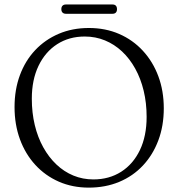

<svg xmlns="http://www.w3.org/2000/svg" viewBox="-20 -842 816 878"><path d="M386.5 -714Q462 -714 524.8 -686.8Q587.5 -659.5 633.2 -610Q679 -560.5 704 -493.5Q729 -426.5 729 -346.5Q729 -266.5 704 -200Q679 -133.5 633.5 -85Q588 -36.5 525 -10.2Q462 16 386 16Q311.5 16 249.2 -11.2Q187 -38.5 141.5 -88Q96 -137.5 71.2 -205Q46.5 -272.5 46.5 -352.5Q46.5 -432 71 -498.2Q95.5 -564.5 141 -612.8Q186.5 -661 248.8 -687.5Q311 -714 386.5 -714ZM650.5 -307.5Q650.5 -371 637 -427Q623.5 -483 598.2 -528.5Q573 -574 538 -606.8Q503 -639.5 460 -657.2Q417 -675 367.5 -675Q296 -675 241.5 -640Q187 -605 156.2 -541Q125.5 -477 125.5 -390.5Q125.5 -326.5 139 -270.2Q152.5 -214 177.8 -168.5Q203 -123 237.8 -90Q272.5 -57 315.5 -39.2Q358.5 -21.5 407 -21.5Q479 -21.5 534 -56.5Q589 -91.5 619.8 -155.8Q650.5 -220 650.5 -307.5ZM260.5 -800Q260.5 -810.5 266 -816Q271.5 -821.5 281.5 -821.5H494.5Q504.5 -821.5 509.8 -816Q515 -810.5 515 -800Q515 -790 509.8 -784.5Q504.5 -779 494.5 -779H281.5Q271.5 -779 266 -784.5Q260.5 -790 260.5 -800Z"/></svg>

Font: Fraunces 48pt Soft Wonky Light
Style: Regular
Weight: 300
Version: Version 1.000;[b76b70a41]